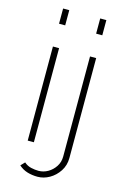

<svg xmlns="http://www.w3.org/2000/svg" viewBox="-135 -791 670 1025"><g transform="rotate(15 200.5 -278.5)"><path d="M81 0V-520H115V0ZM81 -646V-730H115V-646ZM181 173Q151 173 124.5 165Q98 157 77 138L98 116Q115 131 136.5 136Q158 141 178 141Q205 141 229.5 127Q254 113 270 88.5Q286 64 286 33V-520H320V32Q320 73 299 105Q278 137 246.5 155Q215 173 181 173ZM286 -646V-730H320V-646Z"/></g></svg>

Font: Raleway Thin ExtraLight
Style: Regular
Weight: 250
Version: Version 4.026